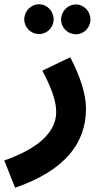

<svg xmlns="http://www.w3.org/2000/svg" viewBox="-55 -652 484 902"><path d="M129 -492C166 -492 197 -523 197 -561C197 -600 166 -632 129 -632C90 -632 59 -600 59 -561C59 -523 90 -492 129 -492ZM302 -491C339 -491 370 -522 370 -560C370 -599 339 -631 302 -631C263 -631 232 -599 232 -560C232 -522 263 -491 302 -491ZM16 230C247 150 349 23 349 -141C349 -212 321 -294 275 -383L144 -320C183 -246 209 -182 209 -126C209 -38 136 42 -35 102Z"/></svg>

Font: Noto Sans Arabic UI
Style: Bold
Weight: 700
Designer: Monotype Design Team, Nadine Chahine and Nizar Qandah
Foundry: Monotype Imaging Inc.
Version: Version 2.010